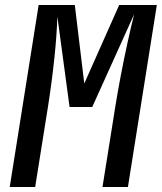

<svg xmlns="http://www.w3.org/2000/svg" viewBox="-20 -750 649 770"><path d="M19 0 135 -730H280L318 -415L458 -730H609L493 0H391L443 -326Q452 -382 464.5 -447.5Q477 -513 491 -577Q505 -641 518 -693L350 -321H259L210 -684Q208 -613 198.5 -521Q189 -429 173 -326L121 0Z"/></svg>

Font: JetBrains Mono NL SemiBold
Style: Italic
Weight: 600
Italic angle: -9°
Monospace: yes
Designer: Philipp Nurullin, Konstantin Bulenkov
Foundry: JetBrains
Version: Version 2.305; ttfautohint (v1.8.4.7-5d5b)